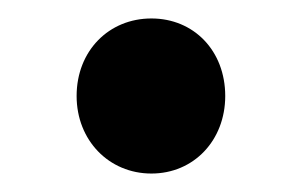

<svg xmlns="http://www.w3.org/2000/svg" viewBox="-20 -176 327 208"><path d="M63 -72C63 -24 98 12 144 12C190 12 224 -24 224 -72C224 -121 190 -156 144 -156C98 -156 63 -121 63 -72Z"/></svg>

Font: Source Sans Pro SemBd
Style: Regular
Weight: 700
Designer: Paul D. Hunt
Foundry: Adobe Systems Incorporated
Version: Version 2.020;PS 2.0;hotconv 1.0.86;makeotf.lib2.5.63406